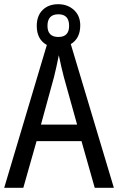

<svg xmlns="http://www.w3.org/2000/svg" viewBox="-20 -894 567 914"><path d="M206 -771Q206 -826 258 -826Q309 -826 309 -771Q309 -718 258 -718Q206 -718 206 -771ZM175 -301 237 -527Q242 -548 248.5 -576Q255 -604 260 -631Q264 -610 271.5 -578Q279 -546 284 -527L347 -301ZM154 -222H368L431 0H522L317 -684Q362 -711 362 -773Q362 -819 332 -846.5Q302 -874 257 -874Q211 -874 183 -846.5Q155 -819 155 -771Q155 -706 203 -680L0 0H91Z"/></svg>

Font: Noto Sans Display SemiCondensed
Style: Regular
Weight: 400
Width: 4
Designer: Monotype Design team
Foundry: Monotype Imaging Inc.
Version: 1.000